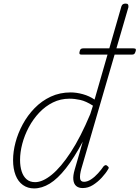

<svg xmlns="http://www.w3.org/2000/svg" viewBox="-20 -1035 779 1072"><path d="M170 17Q135 17 108 -2Q81 -21 67 -57Q53 -93 53 -141Q53 -188 66.5 -239.5Q80 -291 107 -341Q134 -391 173.5 -431.5Q213 -472 263.5 -495.5Q314 -519 375 -519Q407 -519 443 -509Q479 -499 508 -479L658 -1000Q661 -1008 666.5 -1011.5Q672 -1015 682 -1015Q692 -1015 695 -1009.5Q698 -1004 697 -995L434 -92Q425 -59 427 -39.5Q429 -20 449 -20Q468 -20 488.5 -33.5Q509 -47 527.5 -67.5Q546 -88 558 -106Q564 -112 569 -113Q574 -114 579 -109Q587 -103 587 -98.5Q587 -94 583 -89Q571 -68 548.5 -43.5Q526 -19 499 -2Q472 15 442 15Q419 15 405.5 3.5Q392 -8 389.5 -31Q387 -54 397 -88Q409 -128 420 -167Q431 -206 442 -244Q394 -154 348 -95.5Q302 -37 258 -10Q214 17 170 17ZM92 -142Q92 -106 101 -78Q110 -50 128.5 -34Q147 -18 176 -18Q218 -18 269 -59.5Q320 -101 375 -185Q430 -269 484 -398L499 -445Q460 -470 428.5 -477Q397 -484 368 -484Q318 -484 275.5 -463Q233 -442 199 -406Q165 -370 141 -325Q117 -280 104.5 -232.5Q92 -185 92 -142ZM436 -730Q426 -730 424 -734.5Q422 -739 425 -749Q427 -758 431.5 -761.5Q436 -765 445 -765H725Q736 -765 738 -760.5Q740 -756 737 -748Q734 -738 730 -734Q726 -730 716 -730Z"/></svg>

Font: Playwrite AU QLD Thin
Style: Regular
Weight: 250
Designer: Veronika Burian, José Scaglione
Foundry: TypeTogether
Version: Version 1.002